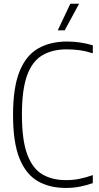

<svg xmlns="http://www.w3.org/2000/svg" viewBox="-20 -964 510 994"><path d="M321 9Q237 9 175.8 -26Q114.5 -61 81 -143.5Q47.5 -226 47.5 -369Q47.5 -510 80.8 -593.2Q114 -676.5 176.8 -712.8Q239.5 -749 328 -749Q394.5 -749 460.5 -729.5V-688Q423.5 -700 391.2 -704.2Q359 -708.5 325.5 -708.5Q251 -708.5 199 -677.8Q147 -647 120.2 -573.5Q93.5 -500 93.5 -371Q93.5 -238.5 121 -164.8Q148.5 -91 199.5 -61.2Q250.5 -31.5 321.5 -31.5Q357 -31.5 389.8 -37.8Q422.5 -44 460.5 -57.5V-16Q431.5 -5.5 396 1.8Q360.5 9 321 9ZM279 -807 344 -944.5H389.5L315 -807Z"/></svg>

Font: Encode Sans Condensed ExtraLight
Style: Regular
Weight: 200
Width: 3
Designer: Multiple Designers
Foundry: Impallari Type
Version: Version 3.000; ttfautohint (v1.8.3) -l 8 -r 50 -G 200 -x 14 